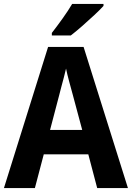

<svg xmlns="http://www.w3.org/2000/svg" viewBox="-20 -954 669 974"><path d="M473 0 428 -171H202L157 0H0L224 -716H404L629 0ZM349 -474Q341 -503 331 -540Q321 -577 315 -606Q311 -588 304 -561.5Q297 -535 290.5 -511Q284 -487 281 -474L234 -295H397ZM505 -924Q489 -906 459 -878Q429 -850 396.5 -821.5Q364 -793 339 -774H243V-787Q268 -819 297 -859.5Q326 -900 346 -934H505Z"/></svg>

Font: Noto Sans Gujarati SemiCondensed
Style: Bold
Weight: 700
Width: 4
Designer: Jelle Bosma - Monotype Design Team, Universal Thirst
Foundry: Monotype Imaging Inc.
Version: Version 2.106; ttfautohint (v1.8.4.7-5d5b)